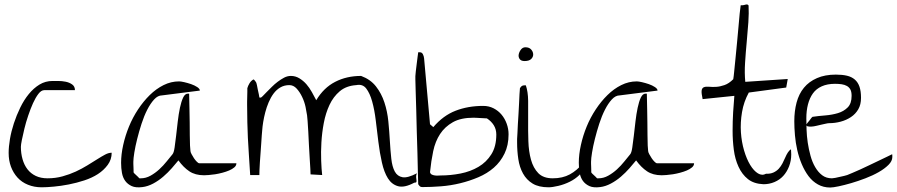

<svg xmlns="http://www.w3.org/2000/svg" viewBox="-20 -835 4003 857"><path d="M18.6 -152.3Q18.6 -179.7 24.4 -214.4Q30.3 -249 42 -284.7Q53.7 -320.3 70.3 -354.5Q86.9 -388.7 108.4 -415Q129.9 -441.4 156.2 -457.5Q182.6 -473.6 214.8 -473.6H239.3Q256.8 -473.6 273.4 -470.2Q290 -466.8 302.2 -458Q314.5 -449.2 314.5 -432.6H177.7Q164.1 -432.6 151.4 -416Q138.7 -399.4 127.4 -374.5Q116.2 -349.6 106 -319.3Q95.7 -289.1 88.9 -260.7Q82 -232.4 77.6 -210.4Q73.2 -188.5 73.2 -179.7Q73.2 -150.4 80.6 -124.5Q87.9 -98.6 102.5 -79.6Q117.2 -60.5 139.6 -49.8Q162.1 -39.1 192.4 -39.1Q227.5 -39.1 259.3 -47.9Q291 -56.6 318.4 -69.3Q345.7 -82 369.6 -96.7Q393.6 -111.3 413.6 -124Q433.6 -136.7 449.2 -145Q464.8 -153.3 478.5 -153.3Q478.5 -123 460.9 -99.1Q443.4 -75.2 417 -58.1Q390.6 -41 356.4 -29.8Q322.3 -18.6 287.1 -11.7Q252 -4.9 220.2 -2Q188.5 1 166 1Q132.8 1 105 -10.3Q77.1 -21.5 58.1 -42.5Q39.1 -63.5 28.8 -91.3Q18.6 -119.1 18.6 -152.3Z M520.5 -108.4Q520.5 -145.5 529.8 -187.5Q539.1 -229.5 555.7 -270Q572.3 -310.5 596.2 -346.7Q620.1 -382.8 648.4 -410.6Q676.8 -438.5 710 -455.1Q743.2 -471.7 779.3 -471.7Q787.1 -471.7 802.2 -468.3Q817.4 -464.8 833 -459.5Q848.6 -454.1 860.4 -446.3Q872.1 -438.5 872.1 -430.7L703.1 -409.2Q684.6 -409.2 668 -391.1Q651.4 -373 637.2 -345.2Q623 -317.4 611.8 -282.7Q600.6 -248 592.3 -214.8Q584 -181.6 579.6 -154.3Q575.2 -127 575.2 -113.3V-103.5Q575.2 -97.7 575.7 -90.3Q576.2 -83 576.2 -75.2V-66.4Q576.2 -64.5 580.1 -60.5L596.7 -44.9Q600.6 -40 602.5 -39.1Q603.5 -39.1 605.5 -39.1H608.4Q630.9 -39.1 651.9 -50.8Q672.9 -62.5 690.9 -79.1Q709 -95.7 724.1 -114.7Q739.3 -133.8 750 -146.5Q755.9 -153.3 759.3 -176.3Q762.7 -199.2 766.1 -229Q769.5 -258.8 773.4 -292.5Q777.3 -326.2 783.2 -354Q789.1 -381.8 797.4 -399.4Q805.7 -417 818.4 -417Q819.3 -417 821.8 -417Q824.2 -417 824.2 -417Q824.2 -412.1 824.7 -392.6Q825.2 -373 825.7 -346.2Q826.2 -319.3 826.7 -289.1Q827.1 -258.8 827.1 -231.9Q827.1 -205.1 828.1 -185.5Q829.1 -166 830.1 -161.1Q830.1 -156.2 835 -147Q839.8 -137.7 845.7 -128.9Q851.6 -120.1 858.4 -113.3Q865.2 -106.4 869.1 -106.4H1035.2Q1035.2 -95.7 1025.9 -87.9Q1016.6 -80.1 1002.9 -74.2Q989.3 -68.4 972.7 -64Q956.1 -59.6 940.4 -57.1Q924.8 -54.7 911.1 -53.7Q897.5 -52.7 890.6 -52.7Q851.6 -52.7 825.2 -70.3Q798.8 -87.9 776.4 -119.1Q763.7 -103.5 746.6 -84Q729.5 -64.5 708.5 -46.4Q687.5 -28.3 663.6 -15.6Q639.6 -2.9 616.2 0Q585.9 3.9 567.9 -4.4Q549.8 -12.7 539.1 -27.3Q528.3 -42 524.4 -63Q520.5 -84 520.5 -108.4Z M1570.3 -455.1Q1525.4 -452.1 1496.6 -427.7Q1467.8 -403.3 1450.7 -366.7Q1433.6 -330.1 1425.3 -286.1Q1417 -242.2 1414.6 -199.2Q1412.1 -156.2 1413.6 -117.7Q1415 -79.1 1418 -53.7L1366.2 -56.6Q1366.2 -61.5 1365.2 -81.5Q1364.3 -101.6 1362.3 -129.4Q1360.4 -157.2 1358.9 -188.5Q1357.4 -219.7 1356 -247.6Q1354.5 -275.4 1353 -294.9Q1351.6 -314.5 1350.6 -320.3Q1348.6 -335 1343.8 -357.9Q1338.9 -380.9 1328.6 -402.3Q1318.4 -423.8 1304.2 -439.5Q1290 -455.1 1271.5 -455.1Q1249 -455.1 1231.4 -444.8Q1213.9 -434.6 1201.2 -417.5Q1188.5 -400.4 1179.2 -378.4Q1169.9 -356.4 1164.1 -334Q1158.2 -311.5 1154.8 -290.5Q1151.4 -269.5 1150.4 -253.9Q1149.4 -246.1 1148.4 -230.5Q1147.5 -214.8 1146 -194.8Q1144.5 -174.8 1143.1 -153.3Q1141.6 -131.8 1140.1 -111.8Q1138.7 -91.8 1138.2 -76.2Q1137.7 -60.5 1137.7 -53.7H1096.7Q1093.8 -106.4 1090.8 -146Q1087.9 -185.5 1086.4 -219.7Q1085 -253.9 1084 -289.1Q1083 -324.2 1083 -367.2V-381.8Q1083 -392.6 1083.5 -404.3Q1084 -416 1084 -425.8V-441.4Q1086.9 -452.1 1093.8 -463.4Q1100.6 -474.6 1111.3 -480.5Q1113.3 -480.5 1117.7 -475.1Q1122.1 -469.7 1123 -467.8Q1125 -463.9 1127 -454.1Q1128.9 -444.3 1130.9 -434.1Q1132.8 -423.8 1135.3 -414.1Q1137.7 -404.3 1137.7 -400.4Q1137.7 -399.4 1140.1 -399.4Q1142.6 -399.4 1143.6 -399.4Q1146.5 -399.4 1153.3 -406.7Q1160.2 -414.1 1170.4 -424.3Q1180.7 -434.6 1193.4 -447.3Q1206.1 -460 1219.7 -470.2Q1233.4 -480.5 1248 -488.3Q1262.7 -496.1 1278.3 -496.1Q1298.8 -496.1 1316.4 -485.4Q1334 -474.6 1347.7 -459Q1361.3 -443.4 1372.1 -423.8Q1382.8 -404.3 1391.6 -387.7Q1424.8 -443.4 1476.1 -469.7Q1527.3 -496.1 1591.8 -496.1Q1633.8 -480.5 1658.2 -449.2Q1682.6 -418 1695.8 -377.9Q1709 -337.9 1713.4 -293Q1717.8 -248 1720.2 -205.1Q1722.7 -162.1 1726.6 -126.5Q1730.5 -90.8 1742.2 -69.3Q1753.9 -47.9 1776.9 -43.9Q1799.8 -40 1840.8 -61.5Q1836.9 -52.7 1837.4 -44.9Q1837.9 -37.1 1838.9 -31.2Q1839.8 -25.4 1838.4 -22.5Q1836.9 -19.5 1829.1 -19.5Q1785.2 3.9 1756.8 -3.9Q1728.5 -11.7 1711.4 -39.1Q1694.3 -66.4 1684.6 -109.9Q1674.8 -153.3 1668.9 -201.7Q1663.1 -250 1657.2 -297.9Q1651.4 -345.7 1641.1 -382.3Q1630.9 -418.9 1614.7 -439.9Q1598.6 -460.9 1570.3 -455.1Z M1846.7 -12.7Q1845.7 -30.3 1845.2 -66.9Q1844.7 -103.5 1843.3 -149.9Q1841.8 -196.3 1840.3 -247.6Q1838.9 -298.8 1837.9 -344.7Q1836.9 -390.6 1835.4 -426.8Q1834 -462.9 1834 -480.5V-495.1Q1834 -501 1835.9 -516.1Q1837.9 -531.2 1839.8 -548.3Q1841.8 -565.4 1843.8 -580.1Q1845.7 -594.7 1846.7 -601.6Q1846.7 -601.6 1849.6 -601.6Q1852.5 -601.6 1854.5 -601.6Q1863.3 -601.6 1867.7 -592.8Q1872.1 -584 1873 -574.2L1899.4 -280.3L1914.1 -267.6Q1958 -319.3 2013.7 -340.8Q2069.3 -362.3 2136.7 -362.3Q2162.1 -362.3 2183.1 -351.6Q2204.1 -340.8 2218.8 -323.2Q2233.4 -305.7 2241.7 -282.7Q2250 -259.8 2250 -235.4Q2250 -186.5 2231.9 -149.4Q2213.9 -112.3 2184.1 -86.4Q2154.3 -60.5 2115.2 -43.9Q2076.2 -27.3 2034.2 -17.1Q1992.2 -6.8 1948.7 -3.4Q1905.3 0 1866.2 0Q1859.4 0 1856 -2Q1852.5 -3.9 1846.7 -12.7ZM1899.4 -66.4Q1901.4 -58.6 1907.7 -55.7Q1914.1 -52.7 1921.4 -51.8Q1928.7 -50.8 1935.5 -51.3Q1942.4 -51.8 1946.3 -51.8Q1991.2 -51.8 2035.6 -60.5Q2080.1 -69.3 2115.7 -90.3Q2151.4 -111.3 2173.3 -146.5Q2195.3 -181.6 2195.3 -234.4Q2195.3 -257.8 2184.1 -275.9Q2172.9 -293.9 2153.3 -306.6Q2150.4 -306.6 2142.6 -307.1Q2134.8 -307.6 2125 -308.1Q2115.2 -308.6 2106.4 -309.1Q2097.7 -309.6 2093.8 -309.6Q2037.1 -309.6 2001.5 -289.6Q1965.8 -269.5 1944.3 -236.8Q1922.9 -204.1 1913.6 -160.2Q1904.3 -116.2 1899.4 -66.4Z M2288.1 -214.8Q2289.1 -222.7 2289.6 -240.2Q2290 -257.8 2291.5 -280.3Q2293 -302.7 2294.4 -327.1Q2295.9 -351.6 2296.9 -374Q2297.9 -396.5 2298.8 -414.6Q2299.8 -432.6 2300.8 -441.4Q2305.7 -449.2 2310.1 -451.7Q2314.5 -454.1 2321.3 -454.1Q2322.3 -454.1 2324.2 -454.1Q2326.2 -454.1 2327.1 -454.1Q2336.9 -425.8 2337.4 -384.8Q2337.9 -343.8 2337.4 -297.4Q2336.9 -251 2338.4 -205.1Q2339.8 -159.2 2350.1 -122.1Q2360.4 -85 2382.8 -62Q2405.3 -39.1 2447.3 -39.1Q2491.2 -39.1 2523.4 -56.6Q2555.7 -74.2 2582 -106.4Q2582 -105.5 2583 -100.1Q2584 -94.7 2584 -92.8Q2584 -71.3 2565.9 -53.7Q2547.9 -36.1 2523.4 -23.9Q2499 -11.7 2472.2 -5.4Q2445.3 1 2428.7 1Q2384.8 1 2357.4 -15.6Q2330.1 -32.2 2314.5 -60.5Q2298.8 -88.9 2293.5 -125Q2288.1 -161.1 2288.1 -199.2ZM2321.3 -562.5Q2305.7 -562.5 2299.3 -571.8Q2293 -581.1 2295.4 -592.8Q2297.9 -604.5 2305.7 -614.3Q2313.5 -624 2325.2 -624Q2341.8 -624 2350.6 -614.3Q2359.4 -604.5 2359.9 -592.8Q2360.4 -581.1 2351.1 -571.8Q2341.8 -562.5 2321.3 -562.5Z M2563.5 -108.4Q2563.5 -145.5 2572.8 -187.5Q2582 -229.5 2598.6 -270Q2615.2 -310.5 2639.2 -346.7Q2663.1 -382.8 2691.4 -410.6Q2719.7 -438.5 2752.9 -455.1Q2786.1 -471.7 2822.3 -471.7Q2830.1 -471.7 2845.2 -468.3Q2860.4 -464.8 2876 -459.5Q2891.6 -454.1 2903.3 -446.3Q2915 -438.5 2915 -430.7L2746.1 -409.2Q2727.5 -409.2 2710.9 -391.1Q2694.3 -373 2680.2 -345.2Q2666 -317.4 2654.8 -282.7Q2643.6 -248 2635.3 -214.8Q2627 -181.6 2622.6 -154.3Q2618.2 -127 2618.2 -113.3V-103.5Q2618.2 -97.7 2618.7 -90.3Q2619.1 -83 2619.1 -75.2V-66.4Q2619.1 -64.5 2623 -60.5L2639.6 -44.9Q2643.6 -40 2645.5 -39.1Q2646.5 -39.1 2648.4 -39.1H2651.4Q2673.8 -39.1 2694.8 -50.8Q2715.8 -62.5 2733.9 -79.1Q2752 -95.7 2767.1 -114.7Q2782.2 -133.8 2793 -146.5Q2798.8 -153.3 2802.2 -176.3Q2805.7 -199.2 2809.1 -229Q2812.5 -258.8 2816.4 -292.5Q2820.3 -326.2 2826.2 -354Q2832 -381.8 2840.3 -399.4Q2848.6 -417 2861.3 -417Q2862.3 -417 2864.7 -417Q2867.2 -417 2867.2 -417Q2867.2 -412.1 2867.7 -392.6Q2868.2 -373 2868.7 -346.2Q2869.1 -319.3 2869.6 -289.1Q2870.1 -258.8 2870.1 -231.9Q2870.1 -205.1 2871.1 -185.5Q2872.1 -166 2873 -161.1Q2873 -156.2 2877.9 -147Q2882.8 -137.7 2888.7 -128.9Q2894.5 -120.1 2901.4 -113.3Q2908.2 -106.4 2912.1 -106.4H3078.1Q3078.1 -95.7 3068.8 -87.9Q3059.6 -80.1 3045.9 -74.2Q3032.2 -68.4 3015.6 -64Q2999 -59.6 2983.4 -57.1Q2967.8 -54.7 2954.1 -53.7Q2940.4 -52.7 2933.6 -52.7Q2894.5 -52.7 2868.2 -70.3Q2841.8 -87.9 2819.3 -119.1Q2806.6 -103.5 2789.6 -84Q2772.5 -64.5 2751.5 -46.4Q2730.5 -28.3 2706.5 -15.6Q2682.6 -2.9 2659.2 0Q2628.9 3.9 2610.8 -4.4Q2592.8 -12.7 2582 -27.3Q2571.3 -42 2567.4 -63Q2563.5 -84 2563.5 -108.4Z M3116.2 -392.6Q3110.4 -418.9 3111.8 -430.7Q3113.3 -442.4 3122.1 -445.8Q3130.9 -449.2 3145 -447.8Q3159.2 -446.3 3176.3 -447.3Q3193.4 -448.2 3213.4 -455.1Q3233.4 -461.9 3252.9 -481.4Q3254.9 -492.2 3257.3 -518.1Q3259.8 -543.9 3263.2 -577.1Q3266.6 -610.4 3270 -647Q3273.4 -683.6 3276.4 -716.8Q3279.3 -750 3281.7 -775.4Q3284.2 -800.8 3286.1 -811.5H3293.9Q3296.9 -811.5 3300.8 -812.5Q3304.7 -813.5 3308.6 -814.5Q3312.5 -815.4 3315.4 -814.9Q3318.4 -814.5 3321.3 -810.5Q3323.2 -777.3 3320.3 -735.4Q3317.4 -693.4 3313 -647.5Q3308.6 -601.6 3305.7 -555.7Q3302.7 -509.8 3306.6 -469.7L3496.1 -482.4L3489.3 -444.3L3322.3 -421.9Q3299.8 -380.9 3292 -334.5Q3284.2 -288.1 3287.1 -244.6Q3290 -201.2 3301.3 -163.1Q3312.5 -125 3328.6 -98.6Q3344.7 -72.3 3363.3 -61Q3381.8 -49.8 3399.4 -59.6Q3418 -58.6 3432.1 -64.9Q3446.3 -71.3 3456.1 -82Q3465.8 -92.8 3472.7 -106Q3479.5 -119.1 3484.9 -131.8Q3490.2 -144.5 3496.6 -154.3Q3502.9 -164.1 3510.7 -168.9Q3510.7 -167 3511.2 -157.7Q3511.7 -148.4 3511.7 -145.5Q3511.7 -117.2 3502 -92.3Q3492.2 -67.4 3476.1 -49.8Q3460 -32.2 3437 -22.5Q3414.1 -12.7 3387.7 -12.7Q3344.7 -14.6 3318.4 -35.6Q3292 -56.6 3276.4 -90.8Q3260.7 -125 3255.4 -166.5Q3250 -208 3250 -251Q3250 -293.9 3252.4 -334.5Q3254.9 -375 3257.8 -407.2Z M3525.4 -293.9Q3525.4 -338.9 3535.6 -377.4Q3545.9 -416 3568.4 -443.4Q3590.8 -470.7 3626.5 -486.3Q3662.1 -502 3710.9 -502Q3739.3 -502 3760.3 -497.1Q3781.2 -492.2 3795.4 -480Q3809.6 -467.8 3816.4 -447.8Q3823.2 -427.7 3823.2 -398.4Q3823.2 -368.2 3811 -347.2Q3798.8 -326.2 3778.3 -312.5Q3757.8 -298.8 3732.4 -292Q3707 -285.2 3680.7 -285.2Q3675.8 -285.2 3667 -283.2Q3658.2 -281.2 3647 -278.8Q3635.7 -276.4 3624 -273.4Q3612.3 -270.5 3602.1 -270Q3591.8 -269.5 3585.4 -271Q3579.1 -272.5 3579.1 -279.3Q3579.1 -280.3 3583.5 -285.6Q3587.9 -291 3592.8 -296.9Q3597.7 -302.7 3601.6 -308.6L3606.4 -313.5Q3632.8 -317.4 3663.6 -319.8Q3694.3 -322.3 3720.2 -330.1Q3746.1 -337.9 3763.7 -355.5Q3781.2 -373 3781.2 -407.2Q3781.2 -424.8 3775.9 -435.1Q3770.5 -445.3 3760.3 -451.2Q3750 -457 3736.3 -459Q3722.7 -460.9 3707 -460.9Q3672.9 -460.9 3647.9 -449.7Q3623 -438.5 3608.4 -418Q3593.8 -397.5 3586.4 -369.1Q3579.1 -340.8 3579.1 -306.6Q3579.1 -285.2 3580.1 -256.3Q3581.1 -227.5 3585.4 -198.2Q3589.8 -168.9 3597.7 -140.1Q3605.5 -111.3 3618.7 -88.9Q3631.8 -66.4 3649.9 -52.7Q3668 -39.1 3693.4 -39.1Q3698.2 -39.1 3708 -41Q3717.8 -43 3728 -45.4Q3738.3 -47.9 3747.6 -49.8Q3756.8 -51.8 3761.7 -53.7Q3769.5 -56.6 3785.2 -63.5Q3800.8 -70.3 3820.8 -79.1Q3840.8 -87.9 3862.3 -98.6Q3883.8 -109.4 3903.3 -118.2Q3922.9 -127 3939 -135.3Q3955.1 -143.6 3961.9 -146.5Q3962.9 -145.5 3962.9 -140.6Q3962.9 -135.7 3962.9 -133.8Q3962.9 -116.2 3945.8 -99.1Q3928.7 -82 3902.3 -66.9Q3876 -51.8 3842.8 -39.1Q3809.6 -26.4 3779.3 -17.6Q3749 -8.8 3723.6 -3.4Q3698.2 2 3685.5 2Q3655.3 2 3630.9 -11.7Q3606.4 -25.4 3588.9 -48.8Q3571.3 -72.3 3558.6 -102.5Q3545.9 -132.8 3538.6 -165Q3531.2 -197.3 3528.3 -231Q3525.4 -264.6 3525.4 -293.9Z"/></svg>

Font: The Girl Next Door
Style: Regular
Weight: 400
Designer: Kimberly Geswein
Foundry: Kimberly Geswein
Version: Version 1.002 2010